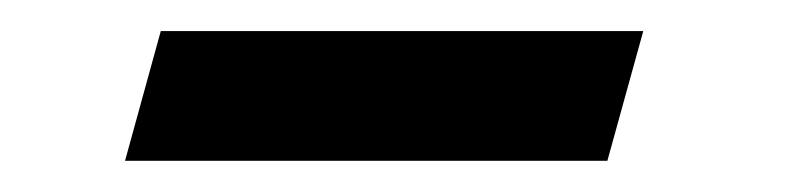

<svg xmlns="http://www.w3.org/2000/svg" viewBox="-20 -351 505 123"><path d="M369.1 -248H60.1L83 -331.1H392.1Z"/></svg>

Font: Libre Baskerville
Style: Italic
Weight: 400
Designer: Pablo Impallari, Rodrigo Fuenzalida
Foundry: Pablo Impallari, Rodrigo Fuenzalida
Version: Version 1.000